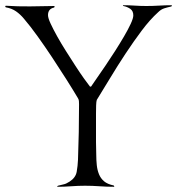

<svg xmlns="http://www.w3.org/2000/svg" viewBox="-20 -720 679 736"><path d="M189 -696V-693L187 -691Q164 -686 164 -662Q164 -651 174 -629.5Q184 -608 199 -581Q214 -554 233 -524Q252 -494 269.5 -467Q287 -440 302 -419Q317 -398 325 -388H329Q337 -400 352 -421.5Q367 -443 385 -469.5Q403 -496 421.5 -525Q440 -554 455.5 -580.5Q471 -607 481 -628.5Q491 -650 491 -661Q491 -678 479.5 -686Q468 -694 453 -697L451 -699L452 -700Q475 -700 496.5 -698.5Q518 -697 541 -697Q566 -697 590 -698.5Q614 -700 638 -700Q638 -699 638.5 -698.5Q639 -698 639 -697L636 -695Q622 -692 609.5 -688Q597 -684 586 -673Q555 -645 523.5 -603Q492 -561 461 -514Q430 -467 402 -420.5Q374 -374 351 -337Q349 -331 348.5 -316Q348 -301 348 -284Q348 -267 348 -251Q348 -235 348 -227Q348 -201 348 -176Q348 -151 349 -126Q349 -106 351 -87Q353 -68 359.5 -52Q366 -36 379 -25Q392 -14 416 -9L418 -6V-5L417 -4Q389 -4 361.5 -6Q334 -8 306 -8Q280 -8 253 -6Q226 -4 200 -4L199 -5L202 -8Q216 -12 224.5 -13.5Q233 -15 247 -24Q270 -39 274 -61.5Q278 -84 279 -108Q281 -161 282 -214Q283 -267 283 -320Q283 -327 282.5 -333Q282 -339 278 -345Q259 -377 233 -418Q207 -459 179.5 -500.5Q152 -542 124 -581Q96 -620 72 -648Q58 -665 41.5 -676.5Q25 -688 2 -692L0 -695V-696L2 -698Q49 -695 95 -695.5Q141 -696 188 -697Z"/></svg>

Font: Cane Nero
Style: Regular
Weight: 400
Version: Version 1.000